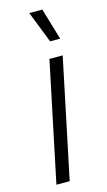

<svg xmlns="http://www.w3.org/2000/svg" viewBox="-115 -771 450 811"><g transform="rotate(-15 110.0 -365.0)"><path d="M135 -521H193L84 0H26ZM103 -730H160L201 -592H157Z"/></g></svg>

Font: Mona Sans Light
Style: Italic
Weight: 300
Italic angle: -11.7°
Designer: Deni Anggara
Foundry: GitHub
Version: Version 2.000